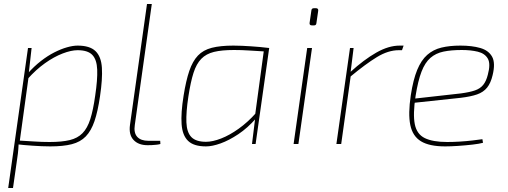

<svg xmlns="http://www.w3.org/2000/svg" viewBox="-20 -720 2538 960"><path d="M368 -492Q429 -492 457.5 -464.5Q486 -437 489.5 -381Q493 -325 480 -238Q469 -163 452.5 -114.5Q436 -66 409 -38Q382 -10 339 1Q296 12 231 12Q209 12 187.5 11Q166 10 143.5 8.5Q121 7 98.5 5Q76 3 52 0L62 -18Q116 -15 152.5 -12.5Q189 -10 228 -10Q289 -10 328.5 -19.5Q368 -29 392.5 -54Q417 -79 431.5 -124.5Q446 -170 456 -242Q468 -322 466 -372Q464 -422 441.5 -445.5Q419 -469 368 -469Q336 -469 293 -452.5Q250 -436 205 -404Q160 -372 118 -325V-352Q150 -388 184 -414.5Q218 -441 251.5 -458Q285 -475 315 -483.5Q345 -492 368 -492ZM138 -480 123 -347 124 -343 79 -16 73 1Q72 27 69.5 47.5Q67 68 63 94L45 220H21L120 -480Z M739 -700 654 -95Q648 -56 666 -36Q684 -16 722 -16H781L782 0Q776 2 764 3.5Q752 5 739.5 5.5Q727 6 718 6Q672 6 647.5 -20.5Q623 -47 630 -96L715 -700Z M1147 -492Q1169 -492 1190.5 -491Q1212 -490 1234.5 -488.5Q1257 -487 1279.5 -485Q1302 -483 1326 -480L1316 -462Q1262 -465 1225.5 -467.5Q1189 -470 1150 -470Q1089 -470 1050 -460.5Q1011 -451 986.5 -426Q962 -401 947.5 -355.5Q933 -310 922 -238Q910 -159 912 -108.5Q914 -58 937 -34.5Q960 -11 1010 -11Q1043 -11 1085.5 -27.5Q1128 -44 1173.5 -76.5Q1219 -109 1260 -155V-128Q1218 -80 1171.5 -49Q1125 -18 1083 -3Q1041 12 1010 12Q949 12 920.5 -15.5Q892 -43 888 -99Q884 -155 898 -242Q910 -317 926.5 -365.5Q943 -414 969.5 -442Q996 -470 1039 -481Q1082 -492 1147 -492ZM1301 -480H1326L1258 0H1240L1255 -122L1253 -126Z M1540 -480 1472 0H1448L1516 -480ZM1560 -679Q1566 -679 1569 -675.5Q1572 -672 1571 -666L1562 -604Q1561 -593 1550 -593H1540Q1526 -593 1528 -606L1537 -668Q1538 -679 1550 -679Z M1748 -480 1733 -359 1734 -343 1686 0H1662L1730 -480ZM1998 -492 1990 -469H1974Q1921 -469 1864.5 -434.5Q1808 -400 1731 -336L1732 -360Q1800 -422 1861.5 -457Q1923 -492 1978 -492Z M2282 -492Q2340 -492 2381.5 -480Q2423 -468 2440.5 -436.5Q2458 -405 2443 -344Q2434 -305 2415.5 -282Q2397 -259 2365.5 -248Q2334 -237 2284 -231L2041 -205L2044 -226L2285 -253Q2329 -259 2355 -268Q2381 -277 2396 -295.5Q2411 -314 2419 -346Q2434 -401 2419 -427Q2404 -453 2369 -461.5Q2334 -470 2289 -470Q2236 -470 2197.5 -462Q2159 -454 2132 -430.5Q2105 -407 2087.5 -361.5Q2070 -316 2058 -241Q2044 -149 2054 -99Q2064 -49 2104 -29.5Q2144 -10 2216 -10Q2245 -10 2278 -12Q2311 -14 2341 -17.5Q2371 -21 2392 -24L2395 -6Q2377 -1 2342.5 3Q2308 7 2270.5 9.5Q2233 12 2206 12Q2127 12 2085 -13.5Q2043 -39 2031.5 -95Q2020 -151 2034 -244Q2046 -322 2066 -370.5Q2086 -419 2116 -445.5Q2146 -472 2187 -482Q2228 -492 2282 -492Z"/></svg>

Font: Exo 2 Thin
Style: Italic
Weight: 250
Italic angle: -8°
Designer: Natanael Gama
Foundry: Natanael Gama
Version: Version 2.010